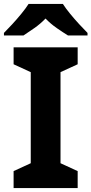

<svg xmlns="http://www.w3.org/2000/svg" viewBox="-37 -954 464 974"><path d="M357 0H32V-86L119 -126V-588L32 -628V-714H357V-628L270 -588V-126L357 -86ZM282 -934Q296 -912 318.5 -884.5Q341 -857 365 -831Q389 -805 407 -787V-774H308Q282 -790 251 -811.5Q220 -833 194 -860Q168 -833 138 -812Q108 -791 82 -774H-17V-787Q2 -806 25.5 -831.5Q49 -857 71.5 -884.5Q94 -912 108 -934Z"/></svg>

Font: Noto Sans Duployan
Style: Bold
Weight: 700
Designer: David Corbett
Foundry: David Corbett
Version: Version 3.001